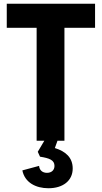

<svg xmlns="http://www.w3.org/2000/svg" viewBox="-20 -749 542 1022"><path d="M175 0H216L181 59L193 85C243 93 270 103 270 134C270 156 255 171 230 171C206 171 190 157 188 134L99 158C112 223 171 253 238 253C315 253 367 213 367 148C367 90 330 57 272 39L286 0H323V-601H486V-729H16V-601H175Z"/></svg>

Font: Mona Sans SemiCondensed
Style: Bold
Weight: 700
Width: 4
Designer: Deni Anggara
Foundry: GitHub
Version: Version 2.000